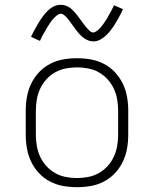

<svg xmlns="http://www.w3.org/2000/svg" viewBox="-20 -770 640 798"><path d="M300 8Q271 8 242.5 3Q214 -2 188 -15.5Q162 -29 142 -50.5Q122 -72 109.5 -98Q97 -124 92 -152.5Q87 -181 87 -210V-310Q87 -339 92 -367.5Q97 -396 109.5 -422Q122 -448 142 -469.5Q162 -491 188 -504.5Q214 -518 242.5 -523Q271 -528 300 -528Q329 -528 357.5 -523Q386 -518 412 -504.5Q438 -491 458 -469.5Q478 -448 490.5 -422Q503 -396 508 -367.5Q513 -339 513 -310V-210Q513 -181 508 -152.5Q503 -124 490.5 -98Q478 -72 458 -50.5Q438 -29 412 -15.5Q386 -2 357.5 3Q329 8 300 8ZM300 -30Q323 -30 346.5 -34.5Q370 -39 390.5 -50.5Q411 -62 427 -79.5Q443 -97 453 -118.5Q463 -140 467 -163.5Q471 -187 471 -210V-310Q471 -333 467 -356.5Q463 -380 453 -401.5Q443 -423 427 -440.5Q411 -458 390.5 -469.5Q370 -481 346.5 -485.5Q323 -490 300 -490Q277 -490 253.5 -485.5Q230 -481 209.5 -469.5Q189 -458 173 -440.5Q157 -423 147 -401.5Q137 -380 133 -356.5Q129 -333 129 -310V-210Q129 -187 133 -163.5Q137 -140 147 -118.5Q157 -97 173 -79.5Q189 -62 209.5 -50.5Q230 -39 253.5 -34.5Q277 -30 300 -30ZM368 -598Q358 -598 349.5 -601Q341 -604 333 -609Q325 -614 318.5 -620Q312 -626 306 -633Q300 -640 294.5 -647.5Q289 -655 283.5 -662.5Q278 -670 272 -678.5Q266 -687 260.5 -693.5Q255 -700 247.5 -706.5Q240 -713 232 -713Q228 -713 224 -711Q220 -709 217 -706.5Q214 -704 210.5 -701Q207 -698 203 -693.5Q199 -689 197.5 -687.5Q196 -686 194 -683Q192 -680 190 -677.5Q188 -675 186 -671.5Q184 -668 181.5 -664.5Q179 -661 176.5 -657Q174 -653 172 -649Q170 -645 167.5 -640.5Q165 -636 162 -631.5Q159 -627 156.5 -622Q154 -617 151.5 -611.5Q149 -606 146 -600L109 -617Q113 -626 117.5 -634.5Q122 -643 126.5 -651Q131 -659 135 -666Q139 -673 143 -679.5Q147 -686 151 -692Q155 -698 159 -703Q163 -708 167 -713Q171 -718 177 -724Q183 -730 189 -734.5Q195 -739 202 -742.5Q209 -746 216.5 -748Q224 -750 232 -750Q242 -750 250.5 -747.5Q259 -745 267 -740Q275 -735 281.5 -728.5Q288 -722 294 -715Q300 -708 305.5 -700.5Q311 -693 316.5 -685.5Q322 -678 328 -670Q334 -662 339.5 -655.5Q345 -649 352.5 -642Q360 -635 368 -635Q372 -635 376 -637.5Q380 -640 383 -642Q386 -644 389.5 -647Q393 -650 397 -654.5Q401 -659 402.5 -661Q404 -663 406 -665.5Q408 -668 410 -671Q412 -674 414 -677Q416 -680 418.5 -683.5Q421 -687 423.5 -691Q426 -695 428 -699Q430 -703 432.5 -707.5Q435 -712 438 -717Q441 -722 443.5 -727Q446 -732 448.5 -737Q451 -742 454 -748L491 -732Q487 -722 482.5 -713.5Q478 -705 473.5 -697Q469 -689 465 -682Q461 -675 457 -668.5Q453 -662 449 -656.5Q445 -651 441 -645.5Q437 -640 433 -635.5Q429 -631 423 -625Q417 -619 411 -614.5Q405 -610 398 -606Q391 -602 383.5 -600Q376 -598 368 -598Z"/></svg>

Font: Iosevka Extralight Extended
Style: Regular
Weight: 200
Width: 7
Monospace: yes
Designer: Belleve Invis
Foundry: Belleve Invis
Version: Version 32.5.0; ttfautohint (v1.8.4)